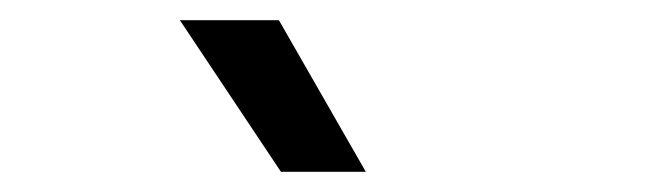

<svg xmlns="http://www.w3.org/2000/svg" viewBox="-20 -734 640 190"><path d="M258 -564 158 -714H256L342 -564Z"/></svg>

Font: SUSE
Style: Regular
Weight: 400
Designer: Rene Bieder
Foundry: SUSE
Version: Version 1.000